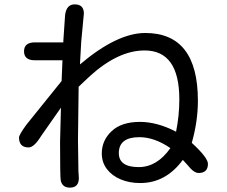

<svg xmlns="http://www.w3.org/2000/svg" viewBox="-20 -822 1040 879"><path d="M300 37Q265 37 258 4Q255 -11 255 -173L259 -329L168 -199Q136 -147 111 -147Q67 -147 67 -193Q67 -204 100 -250L262 -451L266 -546H140Q90 -546 90 -587Q90 -628 140 -628H270V-636L278 -753Q284 -802 322 -802Q364 -802 364 -760L352 -633L346 -527Q516 -671 645 -671Q886 -671 886 -361Q886 -314 879 -265.5Q872 -217 858 -168Q932 -100 932 -72Q932 -30 889 -30Q872 -30 852 -51L839 -66L817 -90Q739 16 622 16Q572 16 532 -1Q492 -18 469 -48.5Q446 -79 446 -120Q446 -179 491 -221.5Q536 -264 621 -264Q659 -264 700.5 -253Q742 -242 786 -219Q801 -293 801 -367Q801 -591 642 -591Q581 -591 518.5 -561.5Q456 -532 392 -474L340 -425L337 -181L339 -39L341 -7Q341 37 300 37ZM615 -57Q699 -57 760 -144Q687 -194 618 -194Q524 -194 524 -121Q524 -57 615 -57Z"/></svg>

Font: Huninn
Style: Regular
Weight: 400
Designer: justfont
Foundry: justfont
Version: Version 1.003